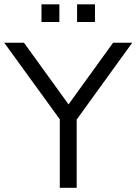

<svg xmlns="http://www.w3.org/2000/svg" viewBox="-33 -895 650 915"><path d="M252 0H332.4V-357.8L315.7 -302L597.1 -691.2H505.9L283.3 -383.3H303.9L81.4 -691.2H-12.7L269.6 -302L252 -357.8ZM334.3 -790.2H419.6V-874.5H334.3ZM164.7 -790.2H250V-874.5H164.7Z"/></svg>

Font: LL Pando Sans
Style: Regular
Weight: 400
Designer: Joshua Smith
Foundry: Joshua Smith
Version: Version 1.000;Glyphs 3.2.1 (3258)